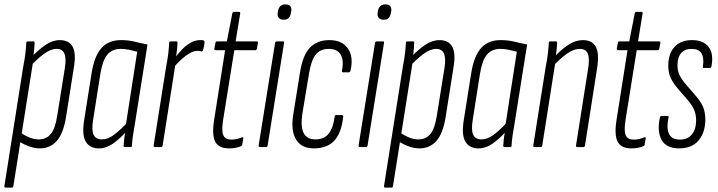

<svg xmlns="http://www.w3.org/2000/svg" viewBox="-26 -671 3278 876"><path d="M156 6Q132 6 107 -3Q82 -12 59 -27L66 -67Q86 -53 107.5 -44Q129 -35 151 -35Q185 -35 205.5 -59.5Q226 -84 235 -143L270 -361Q277 -406 267.5 -427Q258 -448 233 -448Q205 -448 173.5 -424.5Q142 -401 110 -366L114 -407Q149 -444 181.5 -466Q214 -488 247 -488Q288 -488 305 -458.5Q322 -429 311 -363L276 -142Q264 -63 233.5 -28.5Q203 6 156 6ZM0 185Q-7 185 -6 178L80 -367Q87 -402 90 -429Q93 -456 94 -476Q94 -482 101 -482H127Q132 -482 132 -476Q131 -454 128 -428.5Q125 -403 122 -388L124 -384L35 178Q34 185 28 185Z M425 6Q384 6 365.5 -24.5Q347 -55 358 -123L392 -338Q405 -417 437.5 -452.5Q470 -488 526 -488Q560 -488 588 -481Q616 -474 647 -468L591 -116Q584 -75 580.5 -51.5Q577 -28 576 -6Q576 0 570 0H544Q538 0 538 -6Q539 -20 540.5 -35Q542 -50 545 -65Q519 -37 489 -15.5Q459 6 425 6ZM439 -35Q466 -35 493.5 -55.5Q521 -76 549 -106L600 -435Q582 -440 562.5 -444Q543 -448 525 -448Q486 -448 464 -422Q442 -396 432 -335L399 -125Q391 -77 401 -56Q411 -35 439 -35Z M681 0Q674 0 675 -7L732 -367Q739 -402 742 -429Q745 -456 746 -476Q746 -482 753 -482H779Q784 -482 784 -476Q783 -454 779.5 -428Q776 -402 774 -386L775 -382L716 -7Q715 0 709 0ZM766 -363 771 -406Q786 -425 803.5 -444Q821 -463 842.5 -475.5Q864 -488 887 -488Q891 -488 895.5 -488Q900 -488 904 -486Q907 -485 907 -480Q907 -471 905 -461Q903 -451 900 -441Q897 -435 892 -436Q889 -438 885 -438.5Q881 -439 875 -439Q858 -439 839 -428Q820 -417 801.5 -400Q783 -383 766 -363Z M1019 6Q972 6 956 -24.5Q940 -55 951 -124L1001 -442H958Q951 -442 952 -449L957 -476Q958 -482 964 -482H1009L1034 -610Q1036 -617 1041 -617H1064Q1071 -617 1070 -610L1049 -482H1145Q1152 -482 1151 -475L1146 -449Q1145 -442 1139 -442H1043L992 -124Q984 -73 993 -53.5Q1002 -34 1029 -34Q1044 -34 1056 -37Q1068 -40 1079 -45Q1081 -46 1083 -44Q1085 -42 1084 -39L1079 -11Q1079 -6 1073 -4Q1062 1 1047.5 3.5Q1033 6 1019 6Z M1161 0Q1153 0 1154 -7L1229 -475Q1230 -482 1237 -482H1265Q1268 -482 1269.5 -481Q1271 -480 1270 -475L1195 -7Q1194 0 1188 0ZM1268 -581Q1254 -581 1246.5 -589Q1239 -597 1241 -611L1242 -620Q1245 -635 1253 -643Q1261 -651 1276 -651Q1291 -651 1298 -643Q1305 -635 1303 -620L1301 -611Q1299 -597 1291 -589Q1283 -581 1268 -581Z M1409 6Q1350 7 1325 -34Q1300 -75 1312 -149L1343 -342Q1355 -418 1387.5 -453Q1420 -488 1477 -488Q1535 -488 1561.5 -449.5Q1588 -411 1573 -348Q1571 -341 1566 -341H1540Q1533 -341 1534 -348Q1544 -395 1528.5 -421.5Q1513 -448 1474 -448Q1436 -448 1415 -422.5Q1394 -397 1384 -336L1353 -149Q1345 -93 1359.5 -64Q1374 -35 1413 -35Q1452 -35 1473 -60.5Q1494 -86 1501 -139Q1502 -146 1507 -146H1534Q1541 -146 1540 -139Q1532 -65 1500 -30Q1468 5 1409 6Z M1617 0Q1609 0 1610 -7L1685 -475Q1686 -482 1693 -482H1721Q1724 -482 1725.5 -481Q1727 -480 1726 -475L1651 -7Q1650 0 1644 0ZM1724 -581Q1710 -581 1702.5 -589Q1695 -597 1697 -611L1698 -620Q1701 -635 1709 -643Q1717 -651 1732 -651Q1747 -651 1754 -643Q1761 -635 1759 -620L1757 -611Q1755 -597 1747 -589Q1739 -581 1724 -581Z M1888 6Q1864 6 1839 -3Q1814 -12 1791 -27L1798 -67Q1818 -53 1839.5 -44Q1861 -35 1883 -35Q1917 -35 1937.5 -59.5Q1958 -84 1967 -143L2002 -361Q2009 -406 1999.5 -427Q1990 -448 1965 -448Q1937 -448 1905.5 -424.5Q1874 -401 1842 -366L1846 -407Q1881 -444 1913.5 -466Q1946 -488 1979 -488Q2020 -488 2037 -458.5Q2054 -429 2043 -363L2008 -142Q1996 -63 1965.5 -28.5Q1935 6 1888 6ZM1732 185Q1725 185 1726 178L1812 -367Q1819 -402 1822 -429Q1825 -456 1826 -476Q1826 -482 1833 -482H1859Q1864 -482 1864 -476Q1863 -454 1860 -428.5Q1857 -403 1854 -388L1856 -384L1767 178Q1766 185 1760 185Z M2157 6Q2116 6 2097.5 -24.5Q2079 -55 2090 -123L2124 -338Q2137 -417 2169.5 -452.5Q2202 -488 2258 -488Q2292 -488 2320 -481Q2348 -474 2379 -468L2323 -116Q2316 -75 2312.5 -51.5Q2309 -28 2308 -6Q2308 0 2302 0H2276Q2270 0 2270 -6Q2271 -20 2272.5 -35Q2274 -50 2277 -65Q2251 -37 2221 -15.5Q2191 6 2157 6ZM2171 -35Q2198 -35 2225.5 -55.5Q2253 -76 2281 -106L2332 -435Q2314 -440 2294.5 -444Q2275 -448 2257 -448Q2218 -448 2196 -422Q2174 -396 2164 -335L2131 -125Q2123 -77 2133 -56Q2143 -35 2171 -35Z M2608 0Q2601 0 2602 -7L2657 -356Q2665 -404 2656 -426Q2647 -448 2619 -448Q2592 -448 2562 -427Q2532 -406 2500 -372L2503 -411Q2533 -444 2566.5 -466Q2600 -488 2633 -488Q2676 -488 2692.5 -457.5Q2709 -427 2698 -358L2643 -7Q2642 0 2636 0ZM2413 0Q2406 0 2407 -7L2464 -367Q2471 -402 2474 -429Q2477 -456 2478 -476Q2478 -482 2485 -482H2511Q2516 -482 2516 -476Q2515 -454 2511.5 -428Q2508 -402 2506 -386L2507 -382L2448 -7Q2447 0 2441 0Z M2855 6Q2808 6 2792 -24.5Q2776 -55 2787 -124L2837 -442H2794Q2787 -442 2788 -449L2793 -476Q2794 -482 2800 -482H2845L2870 -610Q2872 -617 2877 -617H2900Q2907 -617 2906 -610L2885 -482H2981Q2988 -482 2987 -475L2982 -449Q2981 -442 2975 -442H2879L2828 -124Q2820 -73 2829 -53.5Q2838 -34 2865 -34Q2880 -34 2892 -37Q2904 -40 2915 -45Q2917 -46 2919 -44Q2921 -42 2920 -39L2915 -11Q2915 -6 2909 -4Q2898 1 2883.5 3.5Q2869 6 2855 6Z M3072 6Q3014 6 2992.5 -33Q2971 -72 2985 -136Q2987 -142 2992 -142H3018Q3022 -142 3024 -140.5Q3026 -139 3024 -135Q3014 -86 3026.5 -60Q3039 -34 3076 -34Q3111 -34 3130.5 -57.5Q3150 -81 3150 -122Q3150 -148 3141.5 -168.5Q3133 -189 3113 -213L3068 -265Q3046 -290 3034.5 -314.5Q3023 -339 3023 -371Q3023 -426 3051.5 -457Q3080 -488 3131 -488Q3183 -488 3207 -457Q3231 -426 3220 -368Q3218 -361 3213 -361H3186Q3179 -361 3181 -368Q3187 -407 3174.5 -427.5Q3162 -448 3129 -448Q3099 -448 3082 -429Q3065 -410 3065 -374Q3065 -351 3072 -333.5Q3079 -316 3099 -291L3144 -239Q3170 -210 3181 -185Q3192 -160 3192 -126Q3192 -67 3161.5 -30.5Q3131 6 3072 6Z"/></svg>

Font: Sofia Sans Extra Condensed Light
Style: Italic
Weight: 300
Italic angle: -9°
Version: Version 4.100